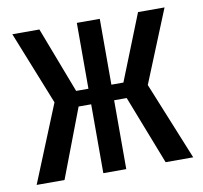

<svg xmlns="http://www.w3.org/2000/svg" viewBox="-66 -621 733 692"><g transform="rotate(-10 300.0 -275.0)"><path d="M116 0 212 -252H258V0H342V-252H388L486 0H587L471 -285L579 -550H482L386 -309H342V-550H258V-309H213L121 -550H22L129 -282L14 0Z"/></g></svg>

Font: Tekne LDO SemiBold
Style: Regular
Weight: 600
Monospace: yes
Designer: Alessio Laiso, Mario Rullo, Paolo Rosset
Foundry: Alessio Laiso
Version: Version 1.000;hotconv 1.0.109;makeotfexe 2.5.65596